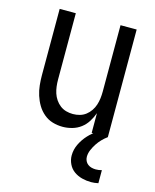

<svg xmlns="http://www.w3.org/2000/svg" viewBox="-112 -597 724 896"><g transform="rotate(15 250.0 -148.5)"><path d="M219 8Q194 8 170.5 1Q147 -6 128 -22Q109 -38 96.5 -59Q84 -80 76.5 -103.5Q69 -127 66.5 -151.5Q64 -176 64 -200V-520H142V-200Q142 -183 144 -166.5Q146 -150 151 -134.5Q156 -119 165.5 -105Q175 -91 188 -81Q201 -71 217 -66.5Q233 -62 250 -62Q267 -62 283 -66.5Q299 -71 312 -81Q325 -91 334.5 -105Q344 -119 349 -134.5Q354 -150 356 -166.5Q358 -183 358 -200V-520H436V0H358V-95Q350 -73 337.5 -53Q325 -33 306.5 -19Q288 -5 265 1.5Q242 8 219 8ZM414 223Q392 223 370.5 217.5Q349 212 331.5 199.5Q314 187 304.5 167Q295 147 295 126Q295 97 308 70.5Q321 44 340.5 23Q360 2 384.5 -13.5Q409 -29 436 -40V0Q422 10 410 22.5Q398 35 388.5 49.5Q379 64 372 80.5Q365 97 365 114Q365 124 369.5 133.5Q374 143 382 149Q390 155 400 157.5Q410 160 420 160Q427 160 434.5 159Q442 158 449 156V219Q440 221 431 222Q422 223 414 223Z"/></g></svg>

Font: Iosevka Custom
Style: Regular
Weight: 400
Monospace: yes
Designer: Belleve Invis
Foundry: Belleve Invis
Version: Version 32.5.0; ttfautohint (v1.8.4)